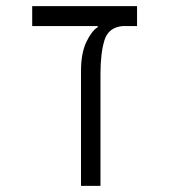

<svg xmlns="http://www.w3.org/2000/svg" viewBox="-20 -606 626 626"><path d="M426.8 -585.9V-521H379.4Q333.5 -516.6 320.6 -474.9Q307.6 -433.1 307.6 -364.3V0H244.1V-373.5Q244.1 -433.1 261.7 -469.5Q279.3 -505.9 298.8 -517.6V-521H85V-585.9Z"/></svg>

Font: Cascadia Mono PL Light
Style: Regular
Weight: 300
Monospace: yes
Designer: Aaron Bell
Foundry: Saja Typeworks
Version: Version 2404.023; ttfautohint (v1.8.4)